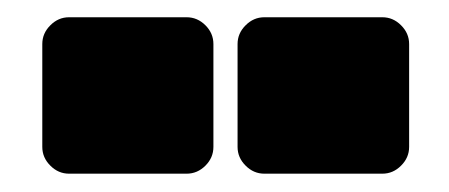

<svg xmlns="http://www.w3.org/2000/svg" viewBox="-20 -708 507 217"><path d="M58.1 -511.7Q45.9 -511.7 36.9 -520.8Q27.8 -529.8 27.8 -542V-658.2Q27.8 -670.4 36.9 -679.4Q45.9 -688.5 58.1 -688.5H190.9Q203.1 -688.5 212.2 -679.4Q221.2 -670.4 221.2 -658.2V-542Q221.2 -529.8 212.2 -520.8Q203.1 -511.7 190.9 -511.7ZM278.8 -511.7Q266.6 -511.7 257.6 -520.8Q248.5 -529.8 248.5 -542V-658.2Q248.5 -670.4 257.6 -679.4Q266.6 -688.5 278.8 -688.5H412.1Q424.3 -688.5 433.3 -679.4Q442.4 -670.4 442.4 -658.2V-542Q442.4 -529.8 433.3 -520.8Q424.3 -511.7 412.1 -511.7Z"/></svg>

Font: Akaash Gobhi Moti
Style: Regular
Weight: 400
Designer: Kulbir Singh Thind, MD
Foundry: Punjab Online
Version: Version 1.200